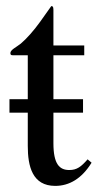

<svg xmlns="http://www.w3.org/2000/svg" viewBox="-20 -604 320 629"><path d="M267 -82C246 -58 232 -47 207 -47C175 -47 155 -66 155 -135V-235H252V-279H155V-423H256V-455H155V-572C155 -583 152 -584 148 -584L111 -532C91 -504 67 -477 48 -461C33 -449 14 -441 14 -430C14 -424 17 -423 22 -423H71V-279H11V-235H71V-126C71 -59 86 5 161 5C207 5 248 -19 280 -71Z"/></svg>

Font: STIXGeneral
Style: Regular
Weight: 400
Designer: MicroPress Inc., with final additions and corrections provided by Coen Hoffman, Elsevier (retired)
Version: Version 1.1.0